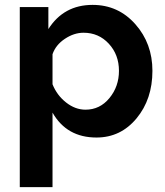

<svg xmlns="http://www.w3.org/2000/svg" viewBox="-20 -553 674 786"><path d="M375 10Q253 10 195 -92V213H61V-524H178V-434Q241 -533 359 -533Q464 -533 534 -454Q604 -375 604 -263Q604 -147 539 -68.5Q474 10 375 10ZM330 -104Q389 -104 428 -151.5Q467 -199 467 -263Q467 -329 425.5 -374Q384 -419 322 -419Q283 -419 245.5 -394Q208 -369 195 -331V-208Q213 -163 250.5 -133.5Q288 -104 330 -104Z"/></svg>

Font: Raleway
Style: Bold
Weight: 700
Designer: Matt McInerney, Pablo Impallari, Rodrigo Fuenzalida
Foundry: Matt McInerney, Pablo Impallari, Rodrigo Fuenzalida
Version: Version 3.000